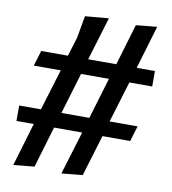

<svg xmlns="http://www.w3.org/2000/svg" viewBox="-85 -834 820 918"><g transform="rotate(10 325.0 -375.0)"><path d="M519 -475 458.5 -275H594.5L571.5 -200H437L376.5 0L274.5 10L338.5 -200H202L142.5 0L41 10L103.5 -200H19.5V-275H125L186 -475H55L78 -550H207.5L236 -642.5L255 -750L369.5 -760L306 -550H442.5L502 -750L604 -760L541.5 -550H630V-475ZM420 -475H284.5L224.5 -275H360Z"/></g></svg>

Font: B612 Mono
Style: Italic
Weight: 400
Italic angle: -10°
Version: Version 1.005